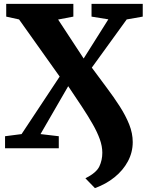

<svg xmlns="http://www.w3.org/2000/svg" viewBox="-20 -763 760 988"><path d="M468.5 205 419.5 154.5Q476 126 491.2 93.5Q506.5 61 506.5 23Q506.5 -10.5 493.5 -46.8Q480.5 -83 457 -124.2Q433.5 -165.5 401.5 -214Q369.5 -262.5 331 -319.5L188.5 -73L282.5 -62V0H6V-62L91 -73L287 -369L78 -663L12 -677.5V-743H357.5V-677.5L279 -662.5L410.5 -462L537.5 -663.5L451 -677.5V-743H714.5V-677.5L632 -663L452.5 -415Q491 -362.5 528.2 -313Q565.5 -263.5 596 -216Q626.5 -168.5 644.8 -122.8Q663 -77 663 -32Q663 21 638 67.5Q613 114 569.2 149.2Q525.5 184.5 468.5 205Z"/></svg>

Font: Merriweather 28pt Black
Style: Regular
Weight: 900
Version: Version 2.100